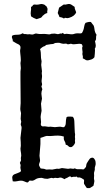

<svg xmlns="http://www.w3.org/2000/svg" viewBox="-20 -910 529 976"><path d="M183.6 -660.2Q188.5 -648.4 188.5 -615.2Q191.4 -600.6 191.4 -598.6L189.5 -580.1Q189.5 -579.1 193.4 -547.9Q191.4 -538.1 192.9 -530.8Q194.3 -523.4 193.4 -517.6L191.4 -499Q191.4 -492.2 193.4 -485.4Q195.3 -478.5 190.4 -471.7Q193.4 -460 195.3 -457Q190.4 -445.3 190.4 -433.6L193.4 -408.2L188.5 -382.8L191.4 -346.7Q186.5 -322.3 186.5 -315.4Q186.5 -308.6 188 -298.3Q189.5 -288.1 188 -283.2Q186.5 -278.3 188.5 -273.4Q192.4 -266.6 200.2 -267.6Q208 -268.6 217.3 -266.6Q226.6 -264.6 231 -265.6Q235.4 -266.6 240.2 -265.6L258.8 -263.7L279.3 -265.6Q287.1 -266.6 293.5 -264.6Q299.8 -262.7 305.7 -263.7Q314.5 -271.5 314.5 -286.1Q314.5 -300.8 318.4 -314.5Q323.2 -319.3 349.6 -316.4Q357.4 -309.6 357.9 -292Q358.4 -274.4 359.4 -253.9L360.4 -235.4Q360.4 -233.4 361.3 -230.5Q362.3 -227.5 361.3 -220.2Q360.4 -212.9 361.3 -209Q362.3 -205.1 361.3 -198.7Q360.4 -192.4 361.3 -190.4Q362.3 -188.5 361.3 -183.6Q360.4 -178.7 353.5 -170.4Q346.7 -162.1 340.3 -162.1Q334 -162.1 332 -163.6Q330.1 -165 327.6 -167Q325.2 -168.9 322.8 -171.4Q320.3 -173.8 314.5 -173.8Q312.5 -187.5 307.6 -194.3Q302.7 -201.2 304.7 -215.8Q290 -220.7 274.9 -220.7Q259.8 -220.7 246.6 -219.2Q233.4 -217.8 225.1 -218.8Q216.8 -219.7 210 -217.3Q203.1 -214.8 197.8 -212.9Q192.4 -210.9 185.5 -209V-177.7L180.7 -118.2L183.6 -94.7Q183.6 -88.9 180.7 -82Q177.7 -75.2 178.7 -70.3Q179.7 -65.4 182.1 -62Q184.6 -58.6 185.5 -54.7Q190.4 -52.7 195.3 -52.7Q200.2 -52.7 204.1 -51.8Q208 -50.8 210.9 -49.3Q213.9 -47.9 216.8 -47.9L231.4 -48.8L245.1 -47.9L270.5 -52.7Q277.3 -49.8 294.9 -55.7L326.2 -51.8L337.9 -53.7Q343.8 -53.7 349.6 -52.2Q355.5 -50.8 360.4 -54.7Q368.2 -48.8 380.4 -49.8Q392.6 -50.8 403.3 -48.8Q408.2 -49.8 417 -61.5Q418.9 -68.4 418.9 -72.3Q418.9 -76.2 422.4 -82Q425.8 -87.9 429.2 -92.8Q432.6 -97.7 436 -102.5Q439.5 -107.4 447.3 -108.4Q455.1 -109.4 460.4 -101.1Q465.8 -92.8 465.8 -86.9Q465.8 -81.1 466.3 -77.6Q466.8 -74.2 463.9 -65.4Q460.9 -56.6 461.9 -52.2Q462.9 -47.9 460 -39.6Q457 -31.2 458 -24.9Q459 -18.6 458 -10.3Q457 -2 458.5 2.9Q460 7.8 459.5 12.7Q459 17.6 457.5 23.4Q456.1 29.3 455.1 34.2Q446.3 39.1 440.9 43.5Q435.5 47.9 421.9 45.9Q417 41 414.1 35.2Q411.1 29.3 407.2 24.4Q406.2 18.6 407.2 12.2Q408.2 5.9 406.2 2.9Q396.5 -3.9 393.6 -4.9Q390.6 -5.9 387.2 -7.3Q383.8 -8.8 378.4 -7.8Q373 -6.8 370.1 -12.7Q365.2 -10.7 358.4 -11.2Q351.6 -11.7 346.7 -9.8Q341.8 -7.8 340.3 -11.2Q338.9 -14.6 332 -12.7Q322.3 -5.9 316.9 -4.4Q311.5 -2.9 308.6 1Q303.7 -1 298.8 -3.9Q293.9 -6.8 288.6 -7.3Q283.2 -7.8 278.8 -5.9Q274.4 -3.9 266.6 -5.4Q258.8 -6.8 256.3 -5.4Q253.9 -3.9 252 -3.9L241.2 -5.9L221.7 -1L207 -2L192.4 -5.9Q170.9 -5.9 161.6 1Q152.3 7.8 144.5 8.8L131.8 7.8Q127.9 8.8 125.5 13.2Q123 17.6 119.1 17.6Q115.2 17.6 105 12.7Q94.7 7.8 85.9 8.3Q77.1 8.8 66.4 11.2Q55.7 13.7 44.9 11.7L43 0Q39.1 -16.6 51.8 -23.4Q57.6 -26.4 69.8 -30.3Q82 -34.2 86.9 -40L84 -54.7Q83 -58.6 84.5 -65.4Q85.9 -72.3 81.1 -82L86.9 -94.7L85.9 -106.4L87.9 -118.2Q87.9 -128.9 85 -143.6L84 -154.3L85.9 -168.9Q85.9 -187.5 84 -209L89.8 -259.8Q89.8 -267.6 85.9 -274.4Q85 -279.3 86.4 -283.7Q87.9 -288.1 87.9 -291Q87.9 -293.9 85 -305.7L86.9 -335Q82 -351.6 83.5 -363.3Q85 -375 85 -385.7L84 -509.8V-545.9L85.9 -563.5L84 -588.9L85.9 -603.5L85 -620.1L83 -639.6Q81.1 -653.3 83 -659.2Q85 -665 84 -672.9Q81.1 -680.7 75.7 -683.6Q70.3 -686.5 63 -689.9Q55.7 -693.4 52.2 -696.3Q48.8 -699.2 44.9 -700.2Q45.9 -707 42.5 -713.4Q39.1 -719.7 41 -727.5Q46.9 -733.4 66.4 -733.4Q85.9 -733.4 92.8 -740.2Q97.7 -741.2 99.1 -738.8Q100.6 -736.3 106 -736.8Q111.3 -737.3 117.2 -735.8Q123 -734.4 127.9 -736.3Q137.7 -734.4 143.1 -734.4Q148.4 -734.4 151.9 -736.3Q155.3 -738.3 159.7 -739.3Q164.1 -740.2 171.4 -738.3Q178.7 -736.3 193.4 -737.3Q208 -738.3 219.7 -736.3Q231.4 -734.4 234.4 -735.8Q237.3 -737.3 241.2 -738.3L257.8 -739.3Q272.5 -736.3 274.4 -736.3Q276.4 -736.3 279.3 -737.3Q282.2 -738.3 285.6 -739.3Q289.1 -740.2 292.5 -739.3Q295.9 -738.3 297.9 -743.2Q300.8 -740.2 308.6 -736.3Q315.4 -739.3 322.8 -737.8Q330.1 -736.3 340.8 -735.8Q351.6 -735.4 356 -737.3Q360.4 -739.3 367.7 -740.2Q375 -741.2 383.3 -740.2Q391.6 -739.3 396.5 -742.2Q405.3 -756.8 407.2 -771.5Q409.2 -786.1 415 -793.9Q434.6 -800.8 442.4 -797.9Q449.2 -788.1 451.2 -786.1Q458 -781.2 460 -763.2Q461.9 -745.1 470.7 -733.4Q467.8 -725.6 468.3 -715.8Q468.8 -706.1 462.9 -701.2Q463.9 -693.4 465.8 -686.5Q467.8 -679.7 465.8 -669.9Q460.9 -661.1 461.9 -661.1Q462.9 -661.1 462.9 -652.8Q462.9 -644.5 461.9 -636.2Q460.9 -627.9 460 -619.1Q452.1 -608.4 436.5 -605.5Q419.9 -599.6 411.1 -608.4Q409.2 -609.4 405.8 -610.8Q402.3 -612.3 400.4 -614.3Q402.3 -619.1 400.9 -624.5Q399.4 -629.9 398.9 -633.8Q398.4 -637.7 399.4 -641.1Q400.4 -644.5 398.4 -656.2Q396.5 -668 398.9 -671.4Q401.4 -674.8 396.5 -684.6Q390.6 -687.5 383.3 -687.5Q376 -687.5 361.8 -685.5Q347.7 -683.6 339.8 -688.5Q337.9 -684.6 333 -686Q328.1 -687.5 326.2 -683.6Q318.4 -689.5 310.5 -688Q302.7 -686.5 294.9 -688.5L281.2 -692.4H272.5Q259.8 -692.4 255.4 -689Q251 -685.5 238.3 -685.5L214.8 -681.6Q210 -676.8 208 -675.8Q197.3 -673.8 183.6 -660.2ZM220.7 -843.8Q210 -841.8 201.2 -833Q196.3 -830.1 194.3 -826.2Q192.4 -822.3 187.5 -819.8Q182.6 -817.4 177.7 -816.4Q172.9 -815.4 166 -812.5Q149.4 -818.4 137.7 -827.1Q134.8 -843.8 136.7 -851.6Q138.7 -859.4 137.7 -876Q142.6 -875 145 -879.9Q147.5 -884.8 150.9 -886.2Q154.3 -887.7 160.2 -886.7Q166 -885.7 173.8 -886.7Q181.6 -887.7 186.5 -889.2Q191.4 -890.6 199.7 -888.2Q208 -885.7 209 -883.8Q210 -881.8 214.4 -878.9Q218.8 -876 218.3 -873.5Q217.8 -871.1 220.7 -870.1Q222.7 -862.3 220.7 -855.5Q218.8 -848.6 220.7 -843.8ZM359.4 -875Q359.4 -866.2 362.3 -860.4Q365.2 -854.5 367.2 -847.7Q360.4 -828.1 331.1 -819.3Q321.3 -816.4 314.9 -818.8Q308.6 -821.3 305.7 -815.4Q295.9 -822.3 282.2 -823.2Q281.2 -829.1 278.3 -833.5Q275.4 -837.9 273.4 -843.8Q275.4 -850.6 276.9 -857.4Q278.3 -864.3 280.3 -871.1Q282.2 -873 287.6 -876Q293 -878.9 296.9 -882.3Q300.8 -885.7 303.2 -886.7Q305.7 -887.7 308.6 -886.7Q311.5 -885.7 322.8 -888.7Q334 -891.6 342.8 -886.2Q351.6 -880.9 359.4 -875Z"/></svg>

Font: Mountains of Christmas
Style: Bold
Weight: 700
Designer: Crystal Kluge
Foundry: Font Diner, Inc DBA Tart Workshop
Version: Version 1.002